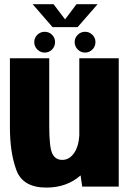

<svg xmlns="http://www.w3.org/2000/svg" viewBox="-20 -866 609 891"><path d="M361.5 0 354 -52Q290 4.5 195 4.5Q86 4.5 56 -76.5Q26 -157.5 26 -276V-595.5H208.5V-283Q208.5 -182 222.8 -153Q237 -124 269 -124Q303.5 -124 326 -159Q345 -188.5 348 -236.5V-595.5H531V0ZM375 -622Q355 -622 340.8 -636.2Q326.5 -650.5 326.5 -670.5Q326.5 -690.5 340.8 -704.5Q355 -718.5 375 -718.5Q394.5 -718.5 408.8 -704.5Q423 -690.5 423 -670.5Q423 -650.5 408.8 -636.2Q394.5 -622 375 -622ZM187.5 -622Q167.5 -622 153.2 -636.2Q139 -650.5 139 -670.5Q139 -690.5 153.2 -704.5Q167.5 -718.5 187.5 -718.5Q207.5 -718.5 221.5 -704.5Q235.5 -690.5 235.5 -670.5Q235.5 -650.5 221.5 -636.2Q207.5 -622 187.5 -622ZM224 -740 131.5 -846.5H228.5L282 -776L335 -846.5H433L340 -740Z"/></svg>

Font: Anybody ExtraBold
Style: Regular
Weight: 800
Designer: Tyler Finck
Foundry: Etcetera Type Company
Version: Version 1.010; ttfautohint (v1.8.3) -l 8 -r 50 -G 200 -x 14 